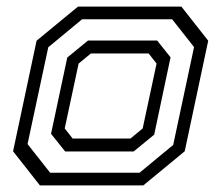

<svg xmlns="http://www.w3.org/2000/svg" viewBox="-20 -560 668 580"><path d="M100.5 0 19.5 -103 90.5 -437 215.5 -540H528L609 -437L538 -103L413 0ZM131.5 -38.2H401.5L503.2 -122.2L566.2 -417.8L500 -501.8H228L125.8 -417.2L63.2 -124.8ZM176.8 -102.5 134.2 -155.8 183.2 -386.2 245.8 -437.5H454.8L495.2 -386.8L445.8 -153.2L383.8 -102.5ZM199.5 -141.5H374L411 -172L453 -368L429 -398.5H254.5L217.5 -368L175.5 -172Z"/></svg>

Font: Tourney Thin
Style: Italic
Weight: 100
Italic angle: -12°
Designer: Tyler Finck
Foundry: Etcetera Type Co
Version: Version 1.015